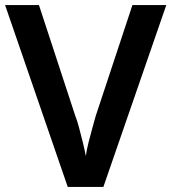

<svg xmlns="http://www.w3.org/2000/svg" viewBox="-20 -734 673 754"><path d="M633 -714 386 0H246L0 -714H133L276 -278Q283 -261 290.5 -232.5Q298 -204 305.5 -174Q313 -144 317 -121Q320 -144 327.5 -174Q335 -204 343 -232.5Q351 -261 356 -279L500 -714Z"/></svg>

Font: Noto Sans Nag Mundari SemiBold
Style: Regular
Weight: 600
Version: Version 1.000